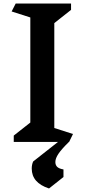

<svg xmlns="http://www.w3.org/2000/svg" viewBox="-20 -806 480 1089"><path d="M372 -1H371Q330 39 312 65.5Q294 92 294 113Q294 131 305 141Q316 151 340 155V198L258 263Q160 231 160 150Q160 128 168 110L309 -1H58V-37L152 -111V-707L46 -741L69 -786H383V-750L288 -675V-80L394 -46Z"/></svg>

Font: Inknut Antiqua Medium
Style: Regular
Weight: 500
Designer: Claus Eggers Sørensen
Foundry: Claus Eggers Sørensen
Version: Version 1.003; ttfautohint (v1.8.2) -l 8 -r 50 -G 200 -x 14 